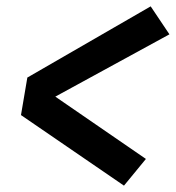

<svg xmlns="http://www.w3.org/2000/svg" viewBox="-20 -643 553 604"><path d="M370 -59 46 -281 66 -399 454 -623 513 -535 154 -339 439 -143Z"/></svg>

Font: Iosevka SS04 Heavy
Style: Italic
Weight: 900
Italic angle: -9°
Monospace: yes
Designer: Belleve Invis
Foundry: Belleve Invis
Version: Version 19.0.0; ttfautohint (v1.8.4)